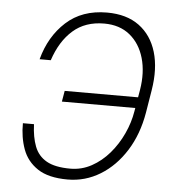

<svg xmlns="http://www.w3.org/2000/svg" viewBox="-53 -786 762 845"><g transform="rotate(5 328.0 -363.5)"><path d="M59.3 -219.8H108.3Q110.4 -162.6 126.1 -122Q141.7 -81.3 179.2 -60Q216.6 -38.7 284.4 -38.7Q334.5 -38.7 378 -62.5Q421.5 -86.3 455.8 -126.2Q490.1 -166.2 512.8 -215.4Q535.5 -264.6 543.7 -315L546.2 -329.5H221.9L230.1 -377.5H554.3L560 -410.9Q572.8 -488.6 554.7 -551.5Q536.6 -614.3 491.5 -651.1Q446.4 -687.9 377.8 -687.9Q294.4 -687.9 240.1 -640.1Q185.7 -592.3 157.3 -506.7H108Q135.3 -609 205.6 -673.1Q275.9 -737.2 386 -737.2Q472.7 -737.2 528.2 -696.4Q583.8 -655.5 605.5 -582.7Q627.1 -509.9 611.2 -413.4L594.8 -313.6Q578.5 -217 532.7 -144.2Q486.9 -71.4 420.6 -30.7Q354.4 9.9 276.6 9.9Q191.8 9.9 144.2 -21.7Q96.6 -53.3 77.6 -105.5Q58.6 -157.7 59.3 -219.8Z"/></g></svg>

Font: Inter Extra Light  BETA
Style: Italic
Weight: 200
Italic angle: 9.39999°
Designer: Rasmus Andersson
Foundry: rsms
Version: Version 3.011;git-f93a4a705